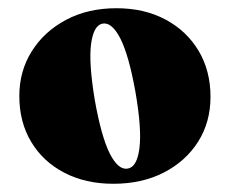

<svg xmlns="http://www.w3.org/2000/svg" viewBox="-20 -735 558 467"><path d="M263 -715Q331 -715 382.5 -687.5Q434 -660 463 -611.5Q492 -563 492 -499.5Q492 -438 461.8 -390.2Q431.5 -342.5 378.2 -315.2Q325 -288 255.5 -288Q188 -288 136.2 -315Q84.5 -342 55.8 -390Q27 -438 27 -501.5Q27 -562 57.2 -610.2Q87.5 -658.5 140.8 -686.8Q194 -715 263 -715ZM291 -325Q313.5 -329 319.2 -375Q325 -421 309.5 -511Q293.5 -600.5 272.8 -641.2Q252 -682 229 -677.5Q207.5 -673 201.5 -627.8Q195.5 -582.5 210.5 -492Q226.5 -402 247.2 -361.2Q268 -320.5 291 -325Z"/></svg>

Font: Fraunces 72pt Black
Style: Regular
Weight: 900
Version: Version 1.000;[0bf87f6ff]